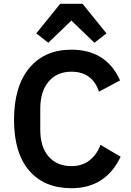

<svg xmlns="http://www.w3.org/2000/svg" viewBox="-20 -969 681 1001"><path d="M231.9 -746.1 168.9 -794.9 293.9 -949.2H410.2L535.2 -794.9L472.2 -746.1L352.1 -861.8ZM352.1 12.2Q211.4 12.2 132.3 -79.3Q53.2 -170.9 53.2 -344.2Q53.2 -518.6 132.8 -614.3Q212.4 -710 352.1 -710Q534.2 -710 606 -549.8L496.1 -491.2Q460.9 -595.2 352.1 -595.2Q277.3 -595.2 233.6 -543.7Q189.9 -492.2 189.9 -401.9V-293Q189.9 -203.1 233.4 -153.1Q276.9 -103 352.1 -103Q409.2 -103 447.3 -133.3Q485.4 -163.6 503.9 -213.9L608.9 -151.9Q531.2 12.2 352.1 12.2Z"/></svg>

Font: Anuphan SemiBold
Style: Bold
Weight: 600
Designer: Mike Abbink, Paul van der Laan, Pieter van Rosmalen, Mint Tantisuwanna
Foundry: Bold Monday; Cadson Demak
Version: Version 3.002;hotconv 1.0.109;makeotfexe 2.5.65596